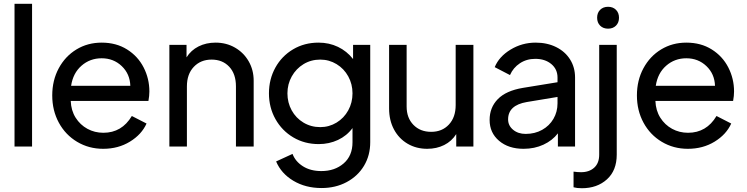

<svg xmlns="http://www.w3.org/2000/svg" viewBox="-20 -777 3961 1018"><path d="M57 -757H150V0H57Z M257 -271Q257 -351 291.5 -415Q326 -479 385.5 -515Q445 -551 519 -551Q596 -551 653.5 -515Q711 -479 741.5 -419.5Q772 -360 772 -292Q772 -269 767 -242H355Q357 -191 381 -153Q405 -115 443.5 -94Q482 -73 528 -73Q626 -73 679 -162L757 -122Q731 -64 669 -26Q607 12 527 12Q451 12 389 -25Q327 -62 292 -126.5Q257 -191 257 -271ZM671 -322Q669 -385 625.5 -426.5Q582 -468 519 -468Q457 -468 412 -428.5Q367 -389 357 -322Z M878 -539H969V-473Q993 -511 1033 -531Q1073 -551 1123 -551Q1180 -551 1226 -524.5Q1272 -498 1298.5 -452Q1325 -406 1325 -349V0H1231V-319Q1231 -385 1195.5 -423Q1160 -461 1102 -461Q1044 -461 1007.5 -422.5Q971 -384 971 -319V0H878Z M1444 79 1531 39Q1546 79 1586 104.5Q1626 130 1684 130Q1755 130 1802 89.5Q1849 49 1849 -23V-98Q1819 -57 1772 -35Q1725 -13 1670 -13Q1595 -13 1535 -48.5Q1475 -84 1440.5 -145.5Q1406 -207 1406 -282Q1406 -357 1440 -418.5Q1474 -480 1534 -515.5Q1594 -551 1669 -551Q1725 -551 1772 -528.5Q1819 -506 1852 -464V-539H1943V-23Q1943 47 1910 102Q1877 157 1818 188.5Q1759 220 1685 220Q1600 220 1535.5 181.5Q1471 143 1444 79ZM1678 -103Q1725 -103 1764.5 -127Q1804 -151 1826.5 -192Q1849 -233 1849 -282Q1849 -331 1826.5 -372Q1804 -413 1764.5 -437Q1725 -461 1678 -461Q1629 -461 1589.5 -437Q1550 -413 1527 -372Q1504 -331 1504 -282Q1504 -233 1526.5 -192Q1549 -151 1589 -127Q1629 -103 1678 -103Z M2043 -202V-539H2136V-212Q2136 -152 2172 -115Q2208 -78 2266 -78Q2324 -78 2360 -116.5Q2396 -155 2396 -220V-539H2490V0H2399V-66Q2375 -28 2335 -8Q2295 12 2245 12Q2187 12 2141 -15Q2095 -42 2069 -90.5Q2043 -139 2043 -202Z M2576 -141Q2576 -207 2619.5 -251.5Q2663 -296 2752 -311L2936 -341V-366Q2936 -410 2903 -437.5Q2870 -465 2818 -465Q2772 -465 2736.5 -441.5Q2701 -418 2684 -379L2603 -421Q2626 -477 2687 -514Q2748 -551 2820 -551Q2881 -551 2928.5 -527.5Q2976 -504 3002.5 -462Q3029 -420 3029 -366V0H2938V-70Q2909 -32 2861.5 -10Q2814 12 2756 12Q2676 12 2626 -30.5Q2576 -73 2576 -141ZM2767 -67Q2816 -67 2854.5 -88.5Q2893 -110 2914.5 -147Q2936 -184 2936 -229V-263L2773 -236Q2674 -219 2674 -144Q2674 -111 2700.5 -89Q2727 -67 2767 -67Z M3021 216V133Q3042 136 3061 136Q3104 136 3130.5 112Q3157 88 3157 43V-539H3250V43Q3250 127 3198 174Q3146 221 3065 221Q3039 221 3021 216ZM3204 -741Q3230 -741 3246 -725Q3262 -709 3262 -683Q3262 -657 3246 -641Q3230 -625 3204 -625Q3178 -625 3162 -641Q3146 -657 3146 -683Q3146 -709 3162 -725Q3178 -741 3204 -741Z M3357 -271Q3357 -351 3391.5 -415Q3426 -479 3485.5 -515Q3545 -551 3619 -551Q3696 -551 3753.5 -515Q3811 -479 3841.5 -419.5Q3872 -360 3872 -292Q3872 -269 3867 -242H3455Q3457 -191 3481 -153Q3505 -115 3543.5 -94Q3582 -73 3628 -73Q3726 -73 3779 -162L3857 -122Q3831 -64 3769 -26Q3707 12 3627 12Q3551 12 3489 -25Q3427 -62 3392 -126.5Q3357 -191 3357 -271ZM3771 -322Q3769 -385 3725.5 -426.5Q3682 -468 3619 -468Q3557 -468 3512 -428.5Q3467 -389 3457 -322Z"/></svg>

Font: BLUETTI 2.0 Normal
Style: Normal
Weight: 400
Designer: Stijn de Vries
Foundry: tokotype
Version: Version 2.005;October 31, 2023;FontCreator 14.0.0.2814 64-bi